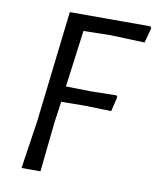

<svg xmlns="http://www.w3.org/2000/svg" viewBox="-75 -699 622 759"><g transform="rotate(10 236.0 -320.0)"><path d="M210 -576 180 -348 283 -346 383 -348 387 -341 373 -283 268 -286 172 -285 160 -199 139 0H63L92 -193L144 -640H467L472 -633L456 -573L319 -578Z"/></g></svg>

Font: Alegreya Sans SC
Style: Italic
Weight: 400
Italic angle: -7°
Designer: Juan Pablo del Peral
Foundry: Huerta Tipografica
Version: Version 2.008; ttfautohint (v1.6)